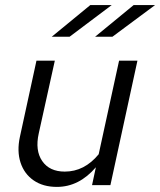

<svg xmlns="http://www.w3.org/2000/svg" viewBox="-20 -726 628 753"><path d="M203 7Q149 7 112 -18.5Q75 -44 60.5 -88.5Q46 -133 58 -189L123 -488H195L132 -203Q117 -136 145.5 -94.5Q174 -53 234 -53Q311 -53 367 -121L447 -488H519L413 0H341L356 -70Q290 7 203 7ZM334 -706H418L253 -582H183ZM504 -706H588L421 -582H353Z"/></svg>

Font: Red Hat Text VF
Style: Italic
Weight: 400
Italic angle: -12°
Designer: Pentagram, MCKL
Foundry: Pentagram, MCKL
Version: Version 1.023